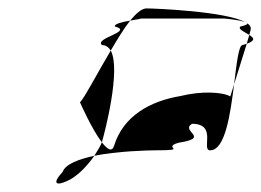

<svg xmlns="http://www.w3.org/2000/svg" viewBox="-20 -652 621 456"><path d="M170 -409C170 -409 198 -345 222 -314L223 -318C228 -335 268 -486 243 -532C211 -478 181 -420 170 -409ZM129 -244C103 -216 113 -210 139 -222C161 -231 186 -256 204 -282C167 -274 135 -262 129 -244ZM222 -545C204 -562 298 -577 253 -589C250 -595 271 -600 289 -603C274 -584 259 -559 243 -532C238 -540 231 -545 222 -545ZM289 -603C309 -607 326 -608 303 -608H513C510 -608 551 -605 563 -599C518 -625 348 -632 328 -632C317 -632 304 -621 289 -603ZM204 -282C211 -293 218 -304 222 -314C235 -297 246 -290 251 -306C273 -377 337 -412 409 -424C457 -436 508 -434 527 -423L536 -452C527 -381 515 -295 479 -295C457 -295 497 -358 436 -358C407 -340 482 -325 404 -313C362 -301 432 -295 348 -295C333 -295 257 -293 204 -282ZM551 -589C544 -583 561 -576 572 -569L575 -580C577 -587 574 -592 567 -597C569 -595 565 -592 551 -589ZM563 -599C565 -598 566 -598 567 -597C566 -598 564 -598 563 -599ZM556 -545C547 -545 542 -502 536 -452L566 -548ZM566 -548 572 -569C583 -562 588 -556 566 -548Z"/></svg>

Font: bitstorm
Style: exextobl
Weight: 400
Version: Version 0.2